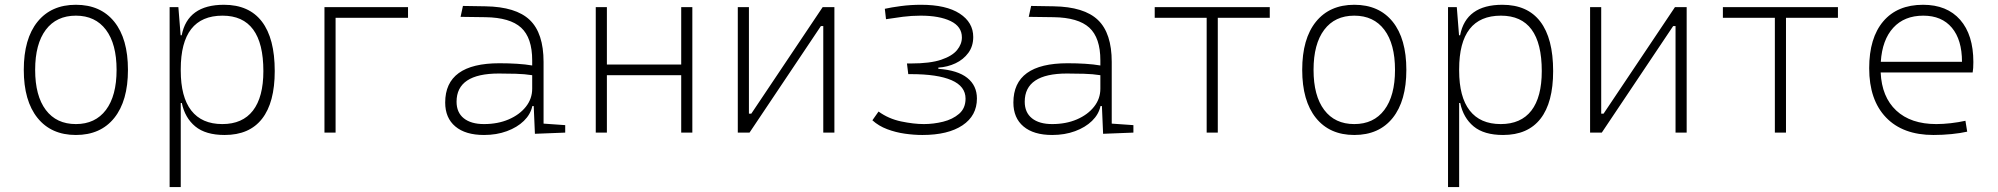

<svg xmlns="http://www.w3.org/2000/svg" viewBox="-20 -547 8243 792"><path d="M293 9.8Q191.4 9.8 134.8 -60.5Q78.1 -130.9 78.1 -258.8Q78.1 -387.2 134.8 -457.3Q191.4 -527.3 293 -527.3Q395 -527.3 451.4 -457.3Q507.8 -387.2 507.8 -258.8Q507.8 -130.9 451.4 -60.5Q395 9.8 293 9.8ZM293 -35.2Q373 -35.2 417 -93.5Q460.9 -151.9 460.9 -258.8Q460.9 -365.7 417 -424.1Q373 -482.4 293 -482.4Q212.9 -482.4 168.9 -424.1Q125 -365.7 125 -258.8Q125 -151.9 168.9 -93.5Q212.9 -35.2 293 -35.2Z M679.7 224.6V-517.6H715.8L725.1 -401.4H729.5Q753.9 -527.3 903.8 -527.3Q1007.3 -527.3 1060.3 -458Q1113.3 -388.7 1113.3 -253.9Q1113.3 -124 1061 -57.1Q1008.8 9.8 906.7 9.8Q828.1 9.8 785.4 -25.6Q742.7 -61 730 -122.1H725.6V224.6ZM725.6 -255.9Q725.6 -147 769 -91.1Q812.5 -35.2 897 -35.2Q980.5 -35.2 1023.4 -90.8Q1066.4 -146.5 1066.4 -253.9Q1066.4 -482.4 897.9 -482.4Q725.6 -482.4 725.6 -261.2Z M1318.4 0V-517.6H1663.1V-473.6H1364.3V0Z M2186.5 4.9 2181.6 -109.4H2175.8Q2168.5 -75.2 2140.9 -48.3Q2113.3 -21.5 2070.8 -5.9Q2028.3 9.8 1976.6 9.8Q1899.9 9.8 1858.2 -25.4Q1816.4 -60.5 1816.4 -124Q1816.4 -286.1 2040 -286.1Q2078.1 -286.1 2113 -283.9Q2147.9 -281.7 2175.3 -276.9V-297.9Q2175.3 -391.1 2129.6 -432.9Q2084 -474.6 1982.4 -476.1L1879.9 -477.5L1889.6 -522.5L1982.4 -521Q2108.4 -519 2165.3 -464.6Q2222.2 -410.2 2222.2 -291.5V-37.1L2311.5 -30.8V0ZM2175.3 -236.8Q2144.5 -241.7 2107.7 -242.7Q2070.8 -243.7 2037.6 -243.7Q1863.3 -243.7 1863.3 -127.4Q1863.3 -83 1893.1 -59.1Q1922.9 -35.2 1976.6 -35.2Q2033.2 -35.2 2078.1 -54.4Q2123 -73.7 2149.2 -106.7Q2175.3 -139.6 2175.3 -181.2Z M2790 0V-236.8H2483.4V0H2437.5V-517.6H2483.4V-280.8H2790V-517.6H2835.9V0Z M3023.4 0V-517.6H3069.3V-78.1H3079.1L3373.5 -517.6H3421.9V0H3376V-439.5H3366.2L3071.8 0Z M3784.7 9.8Q3750 9.8 3712.2 4.4Q3674.3 -1 3639.4 -14.2Q3604.5 -27.3 3578.6 -50.8L3604 -86.9Q3645 -57.1 3697 -46.1Q3749 -35.2 3791 -35.2Q3830.6 -35.2 3870.1 -44.9Q3909.7 -54.7 3936.3 -77.6Q3962.9 -100.6 3962.9 -140.1Q3962.9 -190.9 3905.3 -216.1Q3847.7 -241.2 3737.3 -241.2H3726.6L3721.2 -285.2H3738.8Q3816.4 -285.2 3862.1 -300.5Q3907.7 -315.9 3927.7 -340.3Q3947.8 -364.7 3947.8 -392.6Q3947.8 -437.5 3901.4 -460Q3855 -482.4 3777.8 -482.4Q3740.7 -482.4 3704.3 -477.8Q3668 -473.1 3634.8 -467.8L3629.9 -510.7Q3655.8 -516.6 3696.3 -522Q3736.8 -527.3 3779.3 -527.3Q3882.8 -527.3 3938.7 -491Q3994.6 -454.6 3994.6 -394.5Q3994.6 -356.4 3974.4 -328.9Q3954.1 -301.3 3921.4 -285.9Q3888.7 -270.5 3850.6 -268.1V-263.2Q3930.7 -257.3 3970.2 -225.6Q4009.8 -193.8 4009.8 -140.6Q4009.8 -69.8 3950.2 -30Q3890.6 9.8 3784.7 9.8Z M4530.3 4.9 4525.4 -109.4H4519.5Q4512.2 -75.2 4484.6 -48.3Q4457 -21.5 4414.6 -5.9Q4372.1 9.8 4320.3 9.8Q4243.7 9.8 4201.9 -25.4Q4160.2 -60.5 4160.2 -124Q4160.2 -286.1 4383.8 -286.1Q4421.9 -286.1 4456.8 -283.9Q4491.7 -281.7 4519 -276.9V-297.9Q4519 -391.1 4473.4 -432.9Q4427.7 -474.6 4326.2 -476.1L4223.6 -477.5L4233.4 -522.5L4326.2 -521Q4452.1 -519 4509 -464.6Q4565.9 -410.2 4565.9 -291.5V-37.1L4655.3 -30.8V0ZM4519 -236.8Q4488.3 -241.7 4451.4 -242.7Q4414.6 -243.7 4381.3 -243.7Q4207 -243.7 4207 -127.4Q4207 -83 4236.8 -59.1Q4266.6 -35.2 4320.3 -35.2Q4377 -35.2 4421.9 -54.4Q4466.8 -73.7 4492.9 -106.7Q4519 -139.6 4519 -181.2Z M4957.5 0V-473.6H4743.2V-517.6H5217.8V-473.6H5003.4V0Z M5566.4 9.8Q5464.8 9.8 5408.2 -60.5Q5351.6 -130.9 5351.6 -258.8Q5351.6 -387.2 5408.2 -457.3Q5464.8 -527.3 5566.4 -527.3Q5668.5 -527.3 5724.9 -457.3Q5781.2 -387.2 5781.2 -258.8Q5781.2 -130.9 5724.9 -60.5Q5668.5 9.8 5566.4 9.8ZM5566.4 -35.2Q5646.5 -35.2 5690.4 -93.5Q5734.4 -151.9 5734.4 -258.8Q5734.4 -365.7 5690.4 -424.1Q5646.5 -482.4 5566.4 -482.4Q5486.3 -482.4 5442.4 -424.1Q5398.4 -365.7 5398.4 -258.8Q5398.4 -151.9 5442.4 -93.5Q5486.3 -35.2 5566.4 -35.2Z M5953.1 224.6V-517.6H5989.3L5998.5 -401.4H6002.9Q6027.3 -527.3 6177.2 -527.3Q6280.8 -527.3 6333.7 -458Q6386.7 -388.7 6386.7 -253.9Q6386.7 -124 6334.5 -57.1Q6282.2 9.8 6180.2 9.8Q6101.6 9.8 6058.8 -25.6Q6016.1 -61 6003.4 -122.1H5999V224.6ZM5999 -255.9Q5999 -147 6042.5 -91.1Q6085.9 -35.2 6170.4 -35.2Q6253.9 -35.2 6296.9 -90.8Q6339.8 -146.5 6339.8 -253.9Q6339.8 -482.4 6171.4 -482.4Q5999 -482.4 5999 -261.2Z M6539.1 0V-517.6H6585V-78.1H6594.7L6889.2 -517.6H6937.5V0H6891.6V-439.5H6881.8L6587.4 0Z M7301.3 0V-473.6H7086.9V-517.6H7561.5V-473.6H7347.2V0Z M7955.6 9.8Q7829.1 9.8 7759.8 -62.5Q7690.4 -134.8 7690.4 -265.6Q7690.4 -390.6 7748.5 -459Q7806.6 -527.3 7912.6 -527.3Q8011.2 -527.3 8065.7 -465.3Q8120.1 -403.3 8120.1 -291Q8120.1 -263.7 8117.2 -248H7737.8Q7742.2 -147 7802 -91.1Q7861.8 -35.2 7967.3 -35.2Q7994.6 -35.2 8026.9 -38.8Q8059.1 -42.5 8087.4 -48.8L8094.7 -3.9Q8066.9 2.4 8030 6.1Q7993.2 9.8 7955.6 9.8ZM7738.3 -292H8073.2Q8073.2 -382.8 8031.5 -432.6Q7989.7 -482.4 7913.6 -482.4Q7835.4 -482.4 7789.8 -432.6Q7744.1 -382.8 7738.3 -292Z"/></svg>

Font: Cascadia Mono NF ExtraLight
Style: Regular
Weight: 200
Monospace: yes
Designer: Aaron Bell
Foundry: Saja Typeworks
Version: Version 2404.023; ttfautohint (v1.8.4)